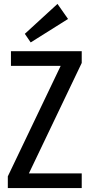

<svg xmlns="http://www.w3.org/2000/svg" viewBox="-20 -962 458 982"><path d="M20 -60 318 -683 354 -625H36V-700H398V-640L100 -17L63 -75H398V0H20ZM328 -865 137 -745 107 -789 274 -942Z"/></svg>

Font: Pathway Extreme Condensed Medium
Style: Regular
Weight: 500
Width: 3
Version: Version 1.001;gftools[0.9.26]